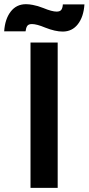

<svg xmlns="http://www.w3.org/2000/svg" viewBox="-65 -905 427 925"><path d="M144 -866.2Q185.1 -849.1 208 -849.1Q224.6 -849.1 230.7 -858.2Q236.8 -867.2 237.8 -883.8H341.8Q337.9 -824.2 310.3 -788.6Q282.7 -752.9 236.8 -752.9Q201.2 -752.9 152.8 -772Q111.8 -789.1 88.9 -789.1Q72.3 -789.1 66.2 -780Q60.1 -771 58.1 -753.9H-44.9Q-41 -813.5 -13.4 -849.1Q14.2 -884.8 60.1 -884.8Q75.7 -884.8 93 -881.3Q110.4 -877.9 117.4 -875.5Q124.5 -873 144 -866.2ZM82 0V-700.2H212.9V0Z"/></svg>

Font: Fixel Text SemiBold
Style: Regular
Weight: 600
Width: 4
Designer: AlfaBravo + MacPaw
Foundry: Kyrylo Tkachov, Marchela Mozhyna, Serhii Makarenko, Maria Weinstein, Zakhar Kryvoshyya
Version: Version 1.211